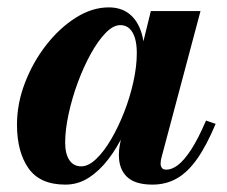

<svg xmlns="http://www.w3.org/2000/svg" viewBox="-20 -490 616 520"><path d="M157 10Q88 10 57 -34.5Q26 -79 26 -152.5Q26 -210 47.8 -266.2Q69.5 -322.5 105.5 -368.5Q141.5 -414.5 185.5 -442.2Q229.5 -470 274.5 -470Q305.5 -470 327 -454.8Q348.5 -439.5 359.8 -410.8Q371 -382 371 -342.5Q371 -317 364.8 -281.2Q358.5 -245.5 346 -205.8Q333.5 -166 315.2 -127.8Q297 -89.5 273.2 -58.5Q249.5 -27.5 220.5 -8.8Q191.5 10 157 10ZM200 -39.5Q219.5 -39.5 240.5 -59.5Q261.5 -79.5 281 -112.8Q300.5 -146 316.2 -186.2Q332 -226.5 341.2 -268.2Q350.5 -310 350.5 -346Q350.5 -370 345.5 -386.8Q340.5 -403.5 330.5 -412.8Q320.5 -422 306 -422Q286.5 -422 265.8 -400.5Q245 -379 225.5 -343.5Q206 -308 190.5 -266Q175 -224 165.8 -181.2Q156.5 -138.5 156.5 -103.5Q156.5 -73.5 167.8 -56.5Q179 -39.5 200 -39.5ZM393 10Q346 10 324 -11Q302 -32 302 -69.5Q302 -78.5 302.8 -85.5Q303.5 -92.5 304.5 -97.5L320 -177.5L347 -257.5L361.5 -350L388.5 -460H523L417 -62Q415 -54 415 -46.5Q415 -40 418.5 -35.2Q422 -30.5 430.5 -30.5Q445.5 -30.5 462 -43Q478.5 -55.5 497.5 -84.5Q516.5 -113.5 538 -163.5L564 -154.5Q539.5 -96 514 -59.8Q488.5 -23.5 459 -6.8Q429.5 10 393 10Z"/></svg>

Font: Bodoni Moda 9pt
Style: Bold Italic
Weight: 700
Italic angle: -13°
Designer: Owen Earl
Foundry: indestructible type
Version: Version 2.004